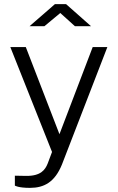

<svg xmlns="http://www.w3.org/2000/svg" viewBox="-20 -745 571 930"><path d="M343 -618H421L300 -725H246L123 -618H195L272 -682ZM125 165C193 165 245 138 280 52L500 -517H429L268 -95L105 -517H30L232 -9L211 47C199 77 178 108 106 107L52 106V154C52 154 68 165 125 165Z"/></svg>

Font: United Sans Light
Style: Regular
Weight: 300
Designer: Pablo Impallari, Rodrigo Fuenzalida (Modified by Dan O. Williams)
Version: Version 1.000;PS 001.000;hotconv 1.0.88;makeotf.lib2.5.64775